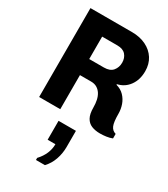

<svg xmlns="http://www.w3.org/2000/svg" viewBox="-251 -797 1122 1283"><g transform="rotate(30 310.0 -155.5)"><path d="M527 8Q490 8 462 -3.5Q434 -15 418.5 -43Q403 -71 403 -121Q403 -151 397.5 -176.5Q392 -202 380 -221Q368 -240 349 -251.5Q330 -263 303 -263H217V0H54V-686H375Q436 -686 483 -663Q530 -640 556 -599Q582 -558 582 -503Q582 -437 549 -391.5Q516 -346 461 -334V-329Q498 -319 522 -294Q546 -269 557.5 -236Q569 -203 569 -168Q569 -104 580.5 -77Q592 -50 620 -42V-7Q600 1 575.5 4.5Q551 8 527 8ZM217 -387H330Q377 -387 398.5 -413Q420 -439 420 -476Q420 -512 399 -536Q378 -560 334 -560H217ZM246 375V359Q276 327 291 291.5Q306 256 306 219H246V73H380V197Q380 247 364 293.5Q348 340 315 375Z"/></g></svg>

Font: Chivo Mono Medium
Style: Bold
Weight: 700
Monospace: yes
Version: Version 1.008